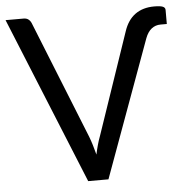

<svg xmlns="http://www.w3.org/2000/svg" viewBox="-52 -771 801 821"><g transform="rotate(-5 349.0 -360.0)"><path d="M509 -623.5Q525 -672 558 -695.8Q591 -719.5 639.5 -719.5Q666 -719.5 676.5 -715Q687 -710.5 687 -700.5V-640H660Q638 -640 621.2 -626.8Q604.5 -613.5 594.5 -587L380.5 0H293.5L1.5 -716.5H79Q92 -716.5 100 -710Q108 -703.5 112 -693.5L314.5 -188Q321 -171 327 -151.2Q333 -131.5 338.5 -110Q343 -131.5 348.5 -151.2Q354 -171 360.5 -188Z"/></g></svg>

Font: Lato-Regular
Style: Regular
Weight: 400
Designer: Lukasz Dziedzic with Adam Twardoch and Botio Nikoltchev
Foundry: tyPoland Lukasz Dziedzic
Version: Version 2.015; 2015-08-06; http://www.latofonts.com/